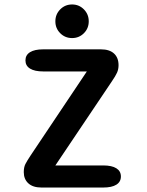

<svg xmlns="http://www.w3.org/2000/svg" viewBox="-20 -840 659 860"><path d="M228 -99H442Q481 -99 501.2 -86.2Q521.5 -73.5 521.5 -49.5Q521.5 -25.5 501.2 -12.8Q481 0 442 0H166Q127.5 0 107 -18.8Q86.5 -37.5 86.5 -69Q86.5 -91 93.8 -105.2Q101 -119.5 117 -143.5L369 -520H173.5Q135 -520 114.5 -532.8Q94 -545.5 94 -569.5Q94 -593.5 114.5 -606.2Q135 -619 173.5 -619H432Q470.5 -619 490.8 -600.2Q511 -581.5 511 -548Q511 -529.5 504.2 -514.5Q497.5 -499.5 481 -475.5ZM303 -669.5Q271.5 -669.5 249.8 -691.2Q228 -713 228 -744.5Q228 -776 249.8 -798Q271.5 -820 303 -820Q334 -820 355.8 -798Q377.5 -776 377.5 -744.5Q377.5 -713 355.8 -691.2Q334 -669.5 303 -669.5Z"/></svg>

Font: Sono ExtraLight Monospace SemiBold
Style: Regular
Weight: 600
Version: Version 2.112